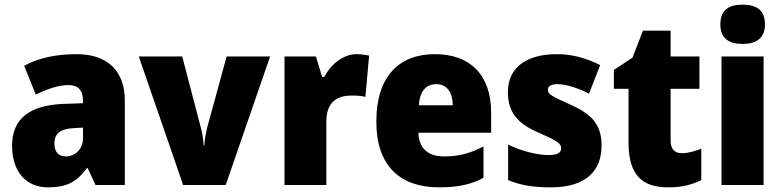

<svg xmlns="http://www.w3.org/2000/svg" viewBox="-20 -796 3366 826"><path d="M310 -563C219 -563 144 -546 84 -513L134 -389C186 -415 235 -430 275 -430C314 -430 337 -410 337 -362V-352L252 -349C109 -343 32 -287 32 -169C32 -59 91 10 186 10C270 10 311 -15 354 -73H357L391 0H517V-363C517 -494 439 -563 310 -563ZM299 -245 337 -247V-202C337 -155 304 -123 263 -123C233 -123 214 -141 214 -179C214 -220 238 -242 299 -245Z M768 0H951L1142 -553H955L871 -246C866 -224 860 -196 859 -170H856C855 -198 849 -230 844 -247L764 -553H577Z M1514 -563C1454 -563 1401 -516 1375 -465H1366L1339 -553H1204V0H1384V-274C1384 -364 1439 -385 1493 -385C1522 -385 1539 -383 1552 -379L1568 -557C1553 -560 1532 -563 1514 -563Z M1851 -563C1696 -563 1599 -467 1599 -273C1599 -81 1703 10 1868 10C1952 10 2008 -3 2060 -31V-166C2002 -136 1953 -123 1891 -123C1818 -123 1782 -161 1780 -225H2093V-310C2093 -476 2001 -563 1851 -563ZM1857 -434C1902 -434 1927 -400 1928 -343H1782C1786 -408 1816 -434 1857 -434Z M2568 -170C2568 -263 2522 -306 2436 -345C2352 -383 2337 -390 2337 -410C2337 -426 2352 -434 2379 -434C2414 -434 2468 -417 2514 -393L2562 -516C2499 -547 2442 -563 2375 -563C2246 -563 2165 -506 2165 -400C2165 -314 2206 -266 2289 -229C2376 -191 2394 -180 2394 -158C2394 -138 2377 -129 2339 -129C2294 -129 2225 -145 2166 -174V-21C2225 3 2280 10 2350 10C2500 10 2568 -60 2568 -170Z M2913 -137C2882 -137 2865 -155 2865 -191V-414H2989V-553H2865V-664H2746L2701 -548L2621 -495V-414H2684V-182C2684 -39 2746 10 2855 10C2917 10 2957 -2 2997 -21V-156C2967 -145 2941 -137 2913 -137Z M3175 -776C3117 -776 3079 -755 3079 -691C3079 -629 3118 -607 3175 -607C3230 -607 3271 -629 3271 -691C3271 -755 3231 -776 3175 -776ZM3265 -553H3084V0H3265Z"/></svg>

Font: Noto Sans Arabic SemCond Blk
Style: Regular
Weight: 900
Width: 4
Designer: Monotype Design Team, Nadine Chahine, Nizar Qandah and Khaled Hosny
Foundry: Monotype Imaging Inc.
Version: Version 2.012